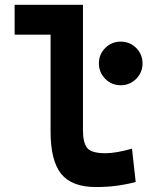

<svg xmlns="http://www.w3.org/2000/svg" viewBox="-20 -752 626 782"><path d="M370.1 9.8Q272.5 9.8 229.2 -43.9Q186 -97.7 186 -215.8V-610.8H39.6V-732.4H317.9V-220.7Q317.9 -171.9 334.7 -149.9Q351.6 -127.9 409.2 -127.9Q452.1 -127.9 517.6 -146.5L532.7 -10.7Q491.2 0 452.6 4.9Q414.1 9.8 370.1 9.8ZM471.7 -404.8Q434.6 -404.8 408.7 -430.9Q382.8 -457 382.8 -493.7Q382.8 -530.8 408.7 -556.6Q434.6 -582.5 471.7 -582.5Q508.8 -582.5 534.7 -556.6Q560.5 -530.8 560.5 -493.7Q560.5 -457 534.7 -430.9Q508.8 -404.8 471.7 -404.8Z"/></svg>

Font: Cascadia Mono PL
Style: Bold
Weight: 700
Monospace: yes
Designer: Aaron Bell
Foundry: Saja Typeworks
Version: Version 2404.023; ttfautohint (v1.8.4)